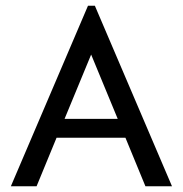

<svg xmlns="http://www.w3.org/2000/svg" viewBox="-20 -652 640 672"><path d="M489 0 419 -170H178L108 0H18L288 -632H312L582 0ZM299 -461 206 -236H392Z"/></svg>

Font: Inconsolata Expanded Medium
Style: Regular
Weight: 500
Width: 7
Monospace: yes
Designer: Raph Levien, Cyreal, Brenton Simpson
Foundry: Raph Levien, Cyreal, Google
Version: Version 3.001; ttfautohint (v1.8.2.53-6de2)